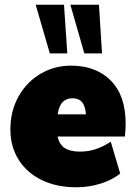

<svg xmlns="http://www.w3.org/2000/svg" viewBox="-20 -784 577 813"><path d="M512 -261Q512 -235 509 -206H224Q231 -172 254.5 -157Q278 -142 318 -142Q354 -142 385.5 -152.5Q417 -163 449 -184L489 -49Q455 -22 406 -6.5Q357 9 302 9Q220 9 157 -21.5Q94 -52 59 -107.5Q24 -163 24 -236Q24 -314 58.5 -375.5Q93 -437 151.5 -471.5Q210 -506 281 -506Q387 -506 449.5 -442.5Q512 -379 512 -261ZM224 -300H344Q341 -336 327 -352Q313 -368 287 -368Q262 -368 246 -352.5Q230 -337 224 -300ZM131 -764H251L265 -558H191ZM278 -764H399L412 -558H337Z"/></svg>

Font: Nunito Sans Heavy Heavy
Style: Italic
Weight: 400
Italic angle: -4.541°
Designer: Vernon Adams
Foundry: Vernon Adams
Version: Version 2.002